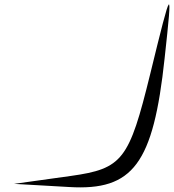

<svg xmlns="http://www.w3.org/2000/svg" viewBox="-20 -804 769 849"><path d="M42 9 286 23C568 40 658 -79 708 -547C744 -876 741 -873 644 -476C551 -97 522 -58 293 -26Z"/></svg>

Font: Venom Sans
Style: Obl
Weight: 400
Version: Version 1.001